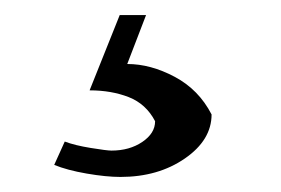

<svg xmlns="http://www.w3.org/2000/svg" viewBox="-20 -20 373 255"><path d="M140 215Q121 215 95 210.5Q69 206 52 199L66 168Q79 173 100.5 176.5Q122 180 128 180Q152 180 169 168.5Q186 157 186 141Q174 118 151 109Q128 100 99 100L139 0H174L149 65Q180 65 212 82Q244 99 261 132Q261 166 225.5 190.5Q190 215 140 215Z"/></svg>

Font: Belleza
Style: Regular
Weight: 400
Designer: Eduardo Rodriguez Tunni
Foundry: Eduardo Rodriguez Tunni
Version: Version 1.003; ttfautohint (v1.8.4.7-5d5b)